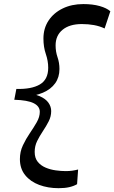

<svg xmlns="http://www.w3.org/2000/svg" viewBox="-20 -802 572 961"><path d="M273.4 139.9Q220.3 139.9 176.2 123.5Q132.2 107.1 105.9 74.5Q79.6 41.9 79.6 -5.7Q79.6 -43 94.8 -75Q109.9 -106.9 129.4 -135.4Q148.9 -163.9 164.1 -190.5Q179.2 -217.1 179.2 -242.3Q179.2 -270.1 148.7 -285.4Q118.1 -300.8 51.5 -302.7L61.9 -356.9Q137.7 -354.8 179.5 -379.3Q221.3 -403.9 221.3 -462.9Q221.3 -497 209.3 -531.9Q197.4 -566.8 197.4 -609.1Q197.4 -660.1 222.9 -698.8Q248.5 -737.6 293.7 -759.6Q338.8 -781.6 397.2 -781.6Q444 -781.6 479 -771.7Q514.1 -761.7 532.3 -745.6L503.6 -659.5Q479 -671.2 450.6 -676.4Q422.2 -681.6 389.6 -681.6Q328 -681.6 293.1 -652.9Q258.3 -624.3 258.3 -574.9Q258.3 -543.5 267.9 -515.7Q277.6 -487.9 277.6 -456.5Q277.6 -415.1 256.1 -385.1Q234.6 -355.1 194.9 -338.1Q155.3 -321.1 100.7 -317.3L97.1 -337.3Q148.3 -333.9 178.6 -320.6Q208.9 -307.3 222.5 -287.8Q236.2 -268.4 236.2 -246.1Q236.2 -218.9 223.7 -194.6Q211.3 -170.3 194.9 -145.9Q178.6 -121.6 166.1 -96.4Q153.6 -71.2 153.6 -41.6Q153.6 -10.6 169.1 8.2Q184.6 27 208.5 37Q232.3 47.1 259.2 50.7Q286.1 54.4 308.9 54.4Q326.4 54.4 340.9 52.4Q355.4 50.4 371 46.4L365.8 119.9Q348.8 129.7 326.4 134.8Q304.1 139.9 273.4 139.9Z"/></svg>

Font: Savate ExtraLight
Style: Italic
Weight: 200
Italic angle: -11°
Designer: Max Esnée
Foundry: Plomb Type
Version: Version 2.000